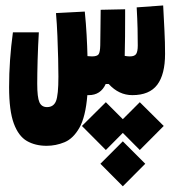

<svg xmlns="http://www.w3.org/2000/svg" viewBox="-20 -337 626 690"><path d="M147.5 187Q106.9 187 76.7 169.7Q46.4 152.3 29.5 106.4Q12.7 60.5 12.7 -23.9Q12.7 -120.6 26.4 -220.7H119.6Q116.7 -173.3 115.2 -121.6Q113.8 -69.8 113.8 -36.1Q113.8 12.7 121.6 30.3Q129.4 47.9 148.9 47.9Q172.4 47.9 181.2 26.4Q189.9 4.9 189.9 -61.5Q189.9 -87.4 189 -126.2Q188 -165 186.3 -208Q184.6 -251 181.2 -290L284.7 -295.4Q289.1 -252 291.3 -211.2Q293.5 -170.4 294.4 -135.3Q304.2 -134.3 310.5 -134.3Q329.1 -134.3 334.5 -142.1Q339.8 -149.9 340.3 -174.8Q340.8 -206.5 341.1 -238.3Q341.3 -270 341.8 -301.8L429.7 -303.7Q429.7 -297.4 429.7 -291Q429.7 -284.7 429.7 -278.3Q429.7 -242.2 429.4 -205.6Q429.2 -168.9 428.2 -136.2Q437.5 -134.3 446.8 -134.3Q463.9 -134.3 469.5 -143.3Q475.1 -152.3 475.1 -173.3Q475.1 -200.7 474.4 -234.1Q473.6 -267.6 471.2 -310.5L566.4 -317.4Q568.8 -268.1 571 -226.8Q573.2 -185.5 573.2 -143.6Q573.2 -69.8 545.2 -32.5Q517.1 4.9 455.6 4.9Q407.2 4.9 370.6 -35.2H359.9Q341.8 4.9 298.8 4.9Q296.4 4.9 293.9 4.9Q287.6 83 265.4 122.1Q243.2 161.1 211.9 174.1Q180.7 187 147.5 187ZM482.4 30.3 568.4 115.7 482.4 202.1 421.4 140.6 360.4 202.1 274.4 115.7 360.4 30.3 421.4 91.3ZM421.4 170.9 502 251.5 421.4 332.5 340.8 251.5Z"/></svg>

Font: Cascadia Mono PL
Style: Bold
Weight: 700
Monospace: yes
Designer: Aaron Bell
Foundry: Saja Typeworks
Version: Version 2404.023; ttfautohint (v1.8.4)